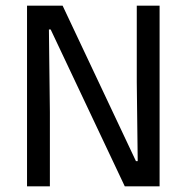

<svg xmlns="http://www.w3.org/2000/svg" viewBox="-20 -659 660 679"><path d="M201.4 -639 460.8 -89.1H467L463.7 -367.9V-639H544.4V0H421.3L159.2 -554.7H153L156.4 -262.4V0H75.6V-639Z"/></svg>

Font: Anek Gurmukhi Medium
Style: Regular
Weight: 500
Designer: Sarang Kulkarni (Gurmukhi), Yesha Goshar (Latin)
Foundry: Ek Type
Version: Version 1.003